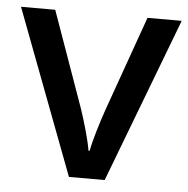

<svg xmlns="http://www.w3.org/2000/svg" viewBox="-44 -583 614 626"><g transform="rotate(5 263.0 -269.5)"><path d="M204 0H321L526 -539H414L302 -224C288 -183 270 -125 264 -91H260C255 -124 238 -182 224 -224L112 -539H0Z"/></g></svg>

Font: Noto Sans Bassa Vah Medium
Style: Regular
Weight: 500
Designer: Monotype Design Team
Foundry: Monotype Imaging Inc.
Version: Version 2.002